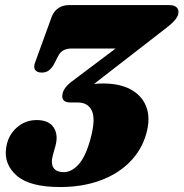

<svg xmlns="http://www.w3.org/2000/svg" viewBox="-20 -720 721 754"><path d="M555 -197Q537 -131.5 490 -84Q443 -36.5 373 -11Q303 14.5 216 14.5Q97 14.5 46 -30Q-5 -74.5 4 -138Q10.5 -187 44.5 -217.8Q78.5 -248.5 124 -248.5Q171.5 -248.5 190.5 -219.8Q209.5 -191 198 -148L187.5 -110.5Q179 -78.5 190 -61.2Q201 -44 230.5 -44Q261.5 -44 289.2 -75Q317 -106 336 -177Q356 -251.5 341 -284.5Q326 -317.5 285.5 -317.5H257.5Q218.5 -317.5 225.5 -351Q230 -376.5 264 -401.5L434 -529.5H261Q223 -529.5 208.5 -500L192 -468Q184 -453 172.2 -443.8Q160.5 -434.5 143 -435Q126 -435 118.2 -445.2Q110.5 -455.5 118.5 -476.5L183 -654Q191 -675.5 208.8 -687.8Q226.5 -700 251 -700H645.5Q665.5 -700 674.5 -690.2Q683.5 -680.5 680 -665Q675.5 -641 623 -602.5L349.5 -390.5Q361.5 -391.5 374 -392Q445 -394 491 -370Q537 -346 554.2 -301.2Q571.5 -256.5 555 -197Z"/></svg>

Font: Fraunces 72pt Soft Black
Style: Italic
Weight: 900
Italic angle: -16°
Version: Version 1.000;[b76b70a41]